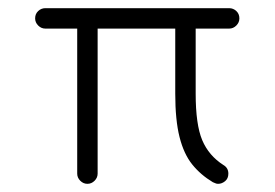

<svg xmlns="http://www.w3.org/2000/svg" viewBox="-20 -450 673 470"><path d="M219 -25Q219 -15 211.5 -7.5Q204 0 194 0Q184 0 176.5 -7.5Q169 -15 169 -25V-380H91Q81 -380 73.5 -387.5Q66 -395 66 -405Q66 -416 73.5 -423Q81 -430 91 -430H541Q551 -430 558.5 -423Q566 -416 566 -405Q566 -395 558.5 -387.5Q551 -380 541 -380H459V-221Q459 -145 475 -107Q491 -69 527 -46Q539 -39 539 -25Q539 -13 531 -6.5Q523 0 514 0Q510 0 507 -1.5Q504 -3 501 -4Q471 -22 450.5 -47.5Q430 -73 419.5 -114.5Q409 -156 409 -221V-380H219Z"/></svg>

Font: Hubballi
Style: Regular
Weight: 400
Designer: Erin McLaughlin
Version: Version 1.000; ttfautohint (v1.8.3)